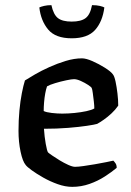

<svg xmlns="http://www.w3.org/2000/svg" viewBox="-20 -727 510 747"><path d="M261 0Q234 0 204.5 -10.5Q175 -21 148.5 -36Q122 -51 103.5 -64.5Q85 -78 80 -85Q68 -99 60 -137Q52 -175 52 -218Q52 -259 55.5 -296.5Q59 -334 65 -364.5Q71 -395 77 -414Q91 -423 116 -437.5Q141 -452 172 -466Q203 -480 236 -490Q269 -500 299 -500Q315 -500 340 -489Q365 -478 388 -463.5Q411 -449 419 -438Q425 -431 429.5 -410Q434 -389 437 -363.5Q440 -338 440 -316Q429 -300 414 -286Q399 -272 384 -261.5Q369 -251 358 -245Q348 -242 318 -237.5Q288 -233 245 -229.5Q202 -226 151 -226Q153 -195 158 -167Q163 -139 167 -134Q170 -131 183 -122Q196 -113 212.5 -103Q229 -93 245.5 -85.5Q262 -78 272 -78Q284 -78 305 -81Q326 -84 349.5 -88Q373 -92 392.5 -96Q412 -100 421 -102Q425 -98 429.5 -91.5Q434 -85 434 -74Q415 -58 388 -40.5Q361 -23 328.5 -11.5Q296 0 261 0ZM222 -285Q245 -285 270 -287.5Q295 -290 316 -294.5Q337 -299 347 -305Q347 -316 345 -333Q343 -350 341 -365Q339 -380 337 -384Q336 -388 323 -396.5Q310 -405 294.5 -412Q279 -419 268 -419Q259 -419 237.5 -414.5Q216 -410 194.5 -403.5Q173 -397 163 -391Q159 -380 156 -363.5Q153 -347 151.5 -329Q150 -311 150 -295Q160 -290 181.5 -287.5Q203 -285 222 -285ZM259 -578Q196 -578 167.5 -612Q139 -646 133 -698Q139 -701 151.5 -704Q164 -707 180 -707Q188 -670 205.5 -656.5Q223 -643 259 -643Q295 -643 313 -656.5Q331 -670 338 -707Q356 -707 368.5 -704Q381 -701 386 -698Q379 -643 350 -610.5Q321 -578 259 -578Z"/></svg>

Font: Texturina Medium 12pt Medium
Style: Regular
Weight: 500
Version: Version 1.002